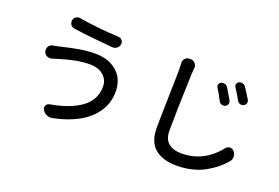

<svg xmlns="http://www.w3.org/2000/svg" viewBox="-109 -1125 2218 1526"><g transform="rotate(20 1000.0 -362.5)"><path d="M702.1 -332Q702.1 -389.6 659.2 -426.8Q616.2 -463.9 543.9 -463.9Q517.6 -463.9 488.8 -460.9Q460 -458 439 -454.6Q418 -451.2 389.6 -444.3Q361.3 -437.5 348.6 -434.1Q335.9 -430.7 310.1 -422.9Q284.2 -415 280.3 -414.1Q264.6 -410.2 245.1 -403.3Q235.4 -400.4 226.6 -400.4Q214.8 -400.4 202.1 -406.2Q181.6 -416 175.8 -438.5L174.8 -441.4Q172.9 -448.2 172.9 -455.1Q172.9 -468.8 181.6 -481.4Q194.3 -501 216.8 -503.9Q235.4 -507.8 257.8 -511.7Q265.6 -513.7 303.7 -522.5Q341.8 -531.2 363.3 -535.6Q384.8 -540 420.9 -546.4Q457 -552.7 490.2 -555.7Q523.4 -558.6 555.7 -558.6Q669.9 -558.6 740.2 -497.1Q810.5 -435.5 810.5 -328.1Q810.5 -231.4 758.3 -155.8Q706.1 -80.1 617.7 -32.2Q529.3 15.6 409.2 40Q400.4 42 392.6 42Q376 42 360.4 34.2Q336.9 23.4 324.2 2Q318.4 -7.8 318.4 -17.6Q318.4 -25.4 322.3 -34.2Q331.1 -51.8 350.6 -55.7Q516.6 -84 609.4 -152.3Q702.1 -220.7 702.1 -332ZM330.1 -688.5Q310.5 -691.4 298.8 -707Q290 -720.7 290 -735.4Q290 -739.3 290 -743.2Q293.9 -762.7 309.6 -774.4Q322.3 -783.2 336.9 -783.2Q340.8 -783.2 344.7 -782.2Q501 -755.9 680.7 -747.1Q700.2 -747.1 712.9 -731.4Q722.7 -719.7 722.7 -705.1Q722.7 -701.2 721.7 -697.3Q718.8 -676.8 702.1 -664.1Q687.5 -652.3 669.9 -652.3Q667 -652.3 665 -652.3Q463.9 -668.9 330.1 -688.5Z M1559.6 -636.7Q1551.8 -648.4 1555.7 -662.6Q1559.6 -676.8 1573.2 -682.6Q1582 -686.5 1590.8 -686.5Q1597.7 -686.5 1604.5 -684.6Q1620.1 -679.7 1628.9 -666Q1660.2 -617.2 1684.6 -572.3Q1692.4 -557.6 1687 -543Q1681.6 -528.3 1667 -521.5Q1659.2 -518.6 1651.4 -518.6Q1643.6 -518.6 1636.7 -520.5Q1621.1 -526.4 1613.3 -541Q1586.9 -593.8 1559.6 -636.7ZM1693.4 -686.5Q1684.6 -699.2 1688.5 -713.4Q1692.4 -727.5 1705.1 -734.4Q1714.8 -738.3 1724.6 -738.3Q1730.5 -738.3 1736.3 -736.3Q1752.9 -732.4 1761.7 -718.8Q1793 -672.9 1819.3 -627.9Q1827.1 -614.3 1822.3 -599.1Q1817.4 -584 1802.7 -577.1Q1788.1 -570.3 1772.5 -575.2Q1756.8 -580.1 1749 -594.7Q1721.7 -645.5 1693.4 -686.5ZM1222.7 -719.7Q1221.7 -722.7 1221.7 -725.6Q1221.7 -745.1 1235.4 -759.8Q1249 -776.4 1271.5 -776.4H1282.2Q1305.7 -776.4 1320.3 -758.8Q1334 -744.1 1334 -724.6Q1334 -721.7 1333 -718.8Q1330.1 -689.5 1329.1 -663.1Q1317.4 -333 1317.4 -186.5Q1317.4 -113.3 1357.9 -80.1Q1398.4 -46.9 1467.8 -46.9Q1656.2 -46.9 1783.2 -206.1Q1795.9 -222.7 1817.4 -222.7Q1818.4 -222.7 1819.3 -222.7Q1838.9 -222.7 1851.6 -207Q1868.2 -187.5 1868.2 -162.1Q1868.2 -137.7 1852.5 -120.1Q1822.3 -85 1786.6 -55.7Q1751 -26.4 1703.1 0.5Q1655.3 27.3 1594.2 42.5Q1533.2 57.6 1465.8 57.6Q1346.7 57.6 1280.8 2.4Q1214.8 -52.7 1214.8 -170.9Q1214.8 -247.1 1219.7 -434.1Q1224.6 -621.1 1224.6 -663.1Q1224.6 -692.4 1222.7 -719.7Z"/></g></svg>

Font: Gen Jyuu Gothic Medium
Style: Regular
Weight: 500
Designer: [Source Han Sans]
Ryoko NISHIZUKA  (kana & ideographs); Paul D. Hunt (Latin, Greek & Cyrillic); Wenlong ZHANG  (bopomofo
Version: Version 1.002.20150607